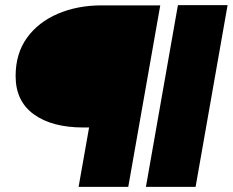

<svg xmlns="http://www.w3.org/2000/svg" viewBox="-20 -730 909 750"><path d="M675 -710H869L744 0H550ZM41 -433Q41 -521 85.5 -582.5Q130 -644 206.5 -676.5Q283 -709 377 -709H606L481 0H287L328 -232H306Q183 -232 112 -283.5Q41 -335 41 -433Z"/></svg>

Font: Livvic Black
Style: Italic
Weight: 900
Italic angle: -10°
Designer: Jacques Le Bailly, Baron von Fonthausen
Version: Version 1.001; ttfautohint (v1.8.2)